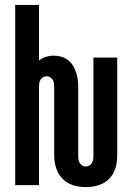

<svg xmlns="http://www.w3.org/2000/svg" viewBox="-20 -755 540 783"><path d="M330 8Q313 8 296 5Q279 2 263.5 -5.5Q248 -13 235.5 -25.5Q223 -38 215.5 -53.5Q208 -69 204.5 -86Q201 -103 201 -120V-400Q201 -408 200 -415.5Q199 -423 195 -429.5Q191 -436 184.5 -440Q178 -444 170 -444Q162 -444 155.5 -440Q149 -436 145 -429.5Q141 -423 140 -415.5Q139 -408 139 -400V0H42V-735H139V-508Q151 -518 167 -523Q183 -528 199 -528Q214 -528 229 -524Q244 -520 256.5 -510.5Q269 -501 277 -488Q285 -475 290 -460.5Q295 -446 297 -430.5Q299 -415 299 -400V-120Q299 -112 300 -104.5Q301 -97 305 -90.5Q309 -84 315.5 -80Q322 -76 330 -76Q338 -76 344.5 -80Q351 -84 355 -90.5Q359 -97 360 -104.5Q361 -112 361 -120V-520H458V-120Q458 -103 455 -86Q452 -69 444.5 -53.5Q437 -38 424.5 -25.5Q412 -13 396.5 -5.5Q381 2 364 5Q347 8 330 8Z"/></svg>

Font: Moesevka
Style: Bold
Weight: 700
Monospace: yes
Designer: Belleve Invis
Foundry: Belleve Invis
Version: Version 32.5.0; ttfautohint (v1.8.4)